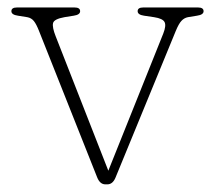

<svg xmlns="http://www.w3.org/2000/svg" viewBox="-20 -483 576 514"><path d="M267.5 10.5H262Q247.5 10.5 240 -8.5L84.5 -400Q77.5 -418 70.8 -426.5Q64 -435 53 -437L28 -441Q10.5 -443.5 10.5 -453Q10.5 -463 25.5 -463H179.5Q194.5 -463 194.5 -453Q194.5 -443.5 177.5 -441L152.5 -437Q124.5 -432 122 -421Q119.5 -410 129 -386L270 -26L417 -393Q425.5 -414.5 420.5 -424Q415.5 -433.5 392.5 -437L365.5 -441Q348.5 -443.5 348.5 -453Q348.5 -463 363.5 -463H510Q525 -463 525 -453Q525 -443.5 507.5 -441L483 -437Q473 -435 465.8 -427.2Q458.5 -419.5 450.5 -400L289 -7Q281.5 10.5 267.5 10.5Z"/></svg>

Font: Fraunces 9pt Soft Thin
Style: Regular
Weight: 100
Version: Version 1.000;[b76b70a41]